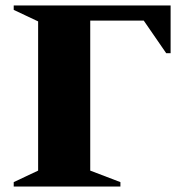

<svg xmlns="http://www.w3.org/2000/svg" viewBox="-20 -680 672 700"><path d="M30 0V-16L119 -58V-602L30 -644V-660H602V-486H586L504 -605H309V-58L419 -16V0Z"/></svg>

Font: Spectral ExtraBold
Style: Regular
Weight: 800
Designer: Jean-Baptiste Levee
Foundry: Production Type
Version: Version 2.001